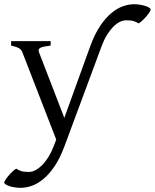

<svg xmlns="http://www.w3.org/2000/svg" viewBox="-43 -650 737 914"><path d="M198.2 -433.1Q179.2 -430.7 167.2 -428.2Q155.3 -425.8 148.7 -422.1Q142.1 -418.5 141.1 -413.1Q140.1 -407.7 143.1 -399.9L263.2 -88.9L387.2 -431.6Q408.7 -489.7 434.8 -528.1Q460.9 -566.4 488.8 -589.1Q516.6 -611.8 543.9 -620.8Q571.3 -629.9 595.2 -629.9Q609.9 -629.9 624.3 -627.4Q638.7 -625 649.7 -621.3Q660.6 -617.7 667.5 -613.3Q674.3 -608.9 674.3 -604.5Q674.3 -601.1 668.9 -592.5Q663.6 -584 655.3 -574Q647 -564 636.7 -554.2Q626.5 -544.4 617.2 -538.6Q607.4 -544.4 598.9 -547.6Q590.3 -550.8 582.8 -552Q575.2 -553.2 568.4 -553.2H556.6Q541.5 -553.2 525.6 -544.9Q509.8 -536.6 494.6 -521Q479.5 -505.4 465.6 -482.7Q451.7 -460 440.9 -430.7L264.2 45.4Q242.7 103.5 216.6 141.8Q190.4 180.2 162.6 202.9Q134.8 225.6 107.4 234.9Q80.1 244.1 56.2 244.1Q41.5 244.1 27.1 241.9Q12.7 239.7 1.7 236.1Q-9.3 232.4 -16.1 227.8Q-22.9 223.1 -22.9 218.8Q-22.9 215.3 -17.6 206.8Q-12.2 198.2 -3.9 188.2Q4.4 178.2 14.4 168.5Q24.4 158.7 34.2 152.8Q53.2 165 68.6 166.7Q84 168.5 94.7 168.5Q109.9 168.5 126 159.9Q142.1 151.4 158 135.5Q173.8 119.6 188 96.7Q202.1 73.7 213.4 44.4L224.6 14.2L64 -399.9Q59.6 -413.6 46.9 -420.7Q34.2 -427.7 9.8 -433.1V-454.1H198.2Z"/></svg>

Font: Gentium Basic
Style: Regular
Weight: 400
Designer: J. Victor Gaultney and Annie Olsen
Foundry: SIL International
Version: Version 1.100